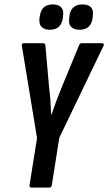

<svg xmlns="http://www.w3.org/2000/svg" viewBox="-20 -851 492 871"><path d="M124 0Q112 0 114 -11L148 -225L79 -644Q77 -655 89 -655H175Q185 -655 186 -644L203 -451Q207 -422 209 -392.5Q211 -363 212 -332H214Q224 -362 235 -391.5Q246 -421 258 -450L338 -644Q342 -655 350 -655H442Q447 -655 450 -652Q453 -649 450 -644L249 -226L215 -11Q213 0 203 0ZM341 -716Q316 -716 303 -729Q290 -742 294 -768L295 -780Q303 -831 354 -831Q380 -831 392.5 -818Q405 -805 401 -780L400 -768Q392 -716 341 -716ZM206 -716Q181 -716 168.5 -729Q156 -742 159 -768L161 -780Q169 -831 219 -831Q245 -831 257.5 -818Q270 -805 266 -780L265 -768Q257 -716 206 -716Z"/></svg>

Font: Sofia Sans Extra Condensed
Style: Bold Italic
Weight: 700
Italic angle: -9°
Designer: Botio Nikoltchev, Ani Petrova
Foundry: lettersoup
Version: Version 4.101